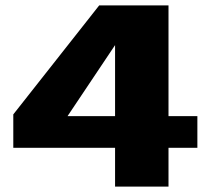

<svg xmlns="http://www.w3.org/2000/svg" viewBox="-20 -695 794 715"><path d="M607.5 -262.5H715V-144.5H607.5V0H408.5V-144.5H29.5V-269L349.5 -675H607.5ZM231.5 -262.5H408.5V-527Z"/></svg>

Font: Anybody Wide
Style: Bold
Weight: 700
Width: 7
Designer: Tyler Finck
Foundry: Etcetera Type Company
Version: Version 1.000; ttfautohint (v1.8)